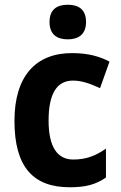

<svg xmlns="http://www.w3.org/2000/svg" viewBox="-20 -780 511 810"><path d="M266 -760C220 -760 189 -740 189 -687C189 -635 220 -614 266 -614C311 -614 343 -635 343 -687C343 -740 312 -760 266 -760ZM274 10C341 10 383 -1 427 -31V-153C384 -123 344 -107 289 -107C222 -107 185 -160 185 -271C185 -382 218 -440 288 -440C324 -440 359 -428 402 -408L442 -520C404 -540 356 -556 284 -556C130 -556 41 -458 41 -270C41 -77 119 10 274 10Z"/></svg>

Font: Noto Sans Telugu SemiCondensed
Style: Bold
Weight: 700
Width: 4
Designer: Jelle Bosma - Monotype Design Team
Foundry: Monotype Imaging Inc.
Version: Version 2.005